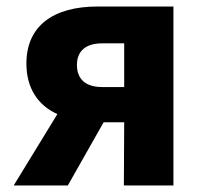

<svg xmlns="http://www.w3.org/2000/svg" viewBox="-20 -569 603 589"><path d="M22 0H188L298 -194H361L360 0H512V-549H279C143 -549 61 -489 61 -374C61 -299 96 -246 156 -219ZM293 -302C244 -302 216 -325 216 -370C216 -413 244 -436 293 -436H361V-302Z"/></svg>

Font: Noto Sans Mono SemiCondensed ExtraBold
Style: Regular
Weight: 800
Width: 4
Designer: Monotype Design Team
Foundry: Monotype Imaging Inc.
Version: Version 2.014